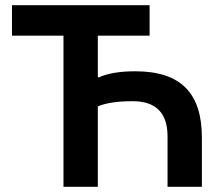

<svg xmlns="http://www.w3.org/2000/svg" viewBox="-20 -718 851 738"><path d="M224 -581H26V-698H555V-581H356V-421H361C394 -436 440 -444 500 -444C675 -444 756 -360 756 -189V0H624V-194C624 -284 579 -329 490 -329C429 -329 387 -322 356 -309V0H224Z"/></svg>

Font: Plexus Sans SemiBold
Style: Regular
Weight: 600
Version: Version 2.001;PS 002.001;hotconv 1.0.70;makeotf.lib2.5.58329